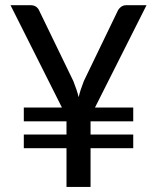

<svg xmlns="http://www.w3.org/2000/svg" viewBox="-20 -738 620 758"><path d="M74 -313.5H224.5L21.5 -717.5H100.5Q114 -717.5 122.8 -711.2Q131.5 -705 136 -693.5L269.5 -418Q276.5 -400 281.8 -384.5Q287 -369 290.5 -354.5Q294 -369.5 299 -384.8Q304 -400 311 -418L444 -693.5Q448 -703 457 -710.2Q466 -717.5 479 -717.5H558.5L355 -313.5H506V-259H337.5V-207H506V-153H337.5V0H242.5V-153H74V-207H242.5V-259H74Z"/></svg>

Font: Lato Medium
Style: Regular
Weight: 500
Designer: Lukasz Dziedzic
Foundry: tyPoland Lukasz Dziedzic
Version: Version 2.006; 2014-01-15